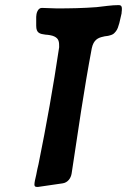

<svg xmlns="http://www.w3.org/2000/svg" viewBox="-20 -739 498 753"><path d="M130 -6 226 -20C245 -23 258 -39 261 -59C286 -224 309 -386 340 -550C347 -583 365 -591 384 -595C393 -598 402 -597 410 -600C419 -602 426 -606 430 -611C437 -618 442 -627 445 -639C447 -645 449 -651 450 -657L456 -683C457 -686 457 -688 457 -691C458 -696 458 -701 458 -706C458 -715 454 -719 446 -719C417 -719 388 -714 359 -711C307 -707 255 -706 203 -706C183 -706 163 -708 144 -708C128 -708 122 -686 122 -673V-638C122 -609 136 -606 159 -603C167 -603 186 -600 193 -596C212 -587 212 -573 212 -554C189 -399 162 -248 131 -95C128 -84 125 -69 122 -53C118 -37 115 -23 115 -15C115 -9 118 -6 124 -6Z"/></svg>

Font: Bangerz
Style: Regular
Weight: 400
Designer: vernon adams
Foundry: Vernon Adams
Version: Version 2.10;December 28, 2023;FontCreator 13.0.0.2683 64-bi